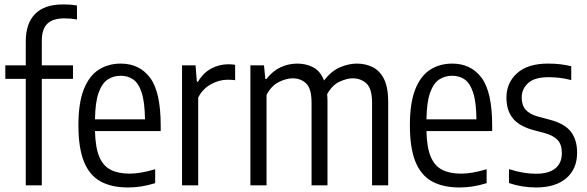

<svg xmlns="http://www.w3.org/2000/svg" viewBox="-20 -838 2655 868"><path d="M96.5 0V-481.5H4V-542.5H96.5V-650.5Q96.5 -732 138.8 -775Q181 -818 265 -818Q279 -818 296 -817Q313 -816 328 -813V-750Q313.5 -752.5 300.2 -753.8Q287 -755 271 -755Q220 -755 194.5 -731.2Q169 -707.5 169 -653V-542.5H310V-481.5H169V0Z M559 9.5Q484 9.5 434.2 -18Q384.5 -45.5 359.5 -107.2Q334.5 -169 334.5 -272Q334.5 -372 358.5 -433.2Q382.5 -494.5 425.8 -522.5Q469 -550.5 526 -550.5Q610.5 -550.5 658.5 -486.5Q706.5 -422.5 706.5 -270.5V-245.5H409.5Q411 -172.5 428.5 -130.2Q446 -88 480.2 -70.5Q514.5 -53 566.5 -53Q615 -53 681.5 -73V-10Q647.5 0.5 618 5Q588.5 9.5 559 9.5ZM526 -495.5Q493 -495.5 467.2 -478.8Q441.5 -462 426 -419.2Q410.5 -376.5 409.5 -298.5H635.5Q634.5 -376.5 620.5 -419.2Q606.5 -462 582.2 -478.8Q558 -495.5 526 -495.5Z M803 0V-542.5H864L870 -468.5H875Q899 -509 935.2 -528.2Q971.5 -547.5 1012.5 -547.5Q1022 -547.5 1029.8 -546.8Q1037.5 -546 1043 -545V-475.5Q1034 -477 1026.2 -477.2Q1018.5 -477.5 1008.5 -477.5Q970 -477.5 933 -456.8Q896 -436 876 -397V0Z M1112 0V-542.5H1173.5L1179.5 -481H1184.5Q1212.5 -517 1248.2 -533.8Q1284 -550.5 1324.5 -550.5Q1364 -550.5 1396.2 -533.5Q1428.5 -516.5 1445 -474Q1477 -516.5 1516.5 -533.5Q1556 -550.5 1593 -550.5Q1632.5 -550.5 1664.8 -534.5Q1697 -518.5 1716 -480.8Q1735 -443 1735 -377V0H1662V-374Q1662 -437 1636.8 -460.5Q1611.5 -484 1574 -484Q1549 -484 1515.8 -469Q1482.5 -454 1459 -412.5Q1460.5 -397 1460.5 -380V0H1388.5V-374Q1388.5 -437 1364.2 -460.5Q1340 -484 1302.5 -484Q1275.5 -484 1241.2 -467.5Q1207 -451 1185 -409V0Z M2057.5 9.5Q1982.5 9.5 1932.8 -18Q1883 -45.5 1858 -107.2Q1833 -169 1833 -272Q1833 -372 1857 -433.2Q1881 -494.5 1924.2 -522.5Q1967.5 -550.5 2024.5 -550.5Q2109 -550.5 2157 -486.5Q2205 -422.5 2205 -270.5V-245.5H1908Q1909.5 -172.5 1927 -130.2Q1944.5 -88 1978.8 -70.5Q2013 -53 2065 -53Q2113.5 -53 2180 -73V-10Q2146 0.5 2116.5 5Q2087 9.5 2057.5 9.5ZM2024.5 -495.5Q1991.5 -495.5 1965.8 -478.8Q1940 -462 1924.5 -419.2Q1909 -376.5 1908 -298.5H2134Q2133 -376.5 2119 -419.2Q2105 -462 2080.8 -478.8Q2056.5 -495.5 2024.5 -495.5Z M2404 9.5Q2339 9.5 2281 -10.5V-73.5Q2345.5 -52.5 2403 -52.5Q2460.5 -52.5 2490.2 -76.5Q2520 -100.5 2520 -145.5Q2520 -185 2501 -205Q2482 -225 2445.5 -235.5L2391 -250Q2326 -268 2297.8 -304Q2269.5 -340 2269.5 -396.5Q2269.5 -464 2317.8 -507.2Q2366 -550.5 2457.5 -550.5Q2487.5 -550.5 2513 -547.5Q2538.5 -544.5 2562.5 -538.5V-476Q2535 -483 2511.2 -486Q2487.5 -489 2460 -489Q2396 -489 2367.2 -462Q2338.5 -435 2338.5 -397.5Q2338.5 -362.5 2356.2 -342.2Q2374 -322 2410.5 -311.5L2465 -297Q2534 -278.5 2561.5 -241.8Q2589 -205 2589 -148Q2589 -74 2540 -32.2Q2491 9.5 2404 9.5Z"/></svg>

Font: Encode Sans Condensed
Style: Regular
Weight: 400
Width: 3
Designer: Multiple Designers
Foundry: Impallari Type
Version: Version 3.000; ttfautohint (v1.8.3) -l 8 -r 50 -G 200 -x 14 